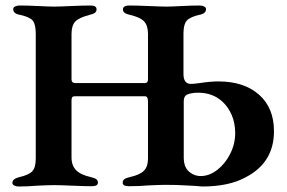

<svg xmlns="http://www.w3.org/2000/svg" viewBox="-20 -674 1045 698"><path d="M691 2Q683 2 654 0Q625 -2 581 -2Q562 -2 520 0Q486 3 448 3Q426 3 426 -10Q426 -18 432 -22.5Q438 -27 451 -30Q488 -38 503 -53Q518 -68 518 -98V-306Q518 -324 507 -324H251Q245 -324 242.5 -320.5Q240 -317 240 -309V-102Q240 -72 257 -55Q274 -38 311 -30Q324 -27 330 -22.5Q336 -18 336 -10Q336 3 314 3Q288 3 242 1Q196 -1 177 -1Q157 -1 115 1Q82 4 48 4Q39 4 32 0.5Q25 -3 25 -9Q25 -24 50 -30Q85 -38 97.5 -51.5Q110 -65 110 -98V-551Q110 -585 99.5 -598.5Q89 -612 53 -620Q28 -624 28 -641Q28 -647 35 -650.5Q42 -654 51 -654Q78 -654 120 -652Q160 -650 177 -650Q195 -650 237 -652Q283 -654 310 -654Q331 -654 331 -640Q331 -632 325 -627.5Q319 -623 306 -620Q267 -610 253.5 -595.5Q240 -581 240 -550V-385Q240 -372 255 -372H507Q518 -372 518 -386V-551Q518 -580 504.5 -595.5Q491 -611 452 -620Q439 -623 433 -627.5Q427 -632 427 -640Q427 -647 433 -650.5Q439 -654 449 -654Q474 -654 522 -652Q568 -650 586 -650Q603 -650 639 -652Q679 -654 706 -654Q715 -654 722 -650.5Q729 -647 729 -641Q729 -624 704 -620Q670 -612 658.5 -598.5Q647 -585 647 -552V-405Q647 -369 674 -369Q685 -369 706 -372Q744 -378 774 -378Q867 -378 921.5 -330Q976 -282 976 -197Q976 -83 874 -30Q813 4 715 4Q711 4 691 2ZM835 -190Q835 -226 822.5 -255.5Q810 -285 788 -305Q753 -337 700 -337Q685 -337 678 -335Q662 -333 655 -326.5Q648 -320 648 -305V-100Q648 -71 663 -54Q683 -34 710 -34Q741 -34 770 -56.5Q799 -79 817 -115Q835 -151 835 -190Z"/></svg>

Font: EB Garamond SemiBold
Style: Regular
Weight: 600
Designer: Georg Duffner and Octavio Pardo
Foundry: Georg Duffner
Version: Version 1.000